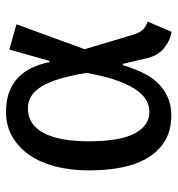

<svg xmlns="http://www.w3.org/2000/svg" viewBox="4 -583 592 640"><g transform="rotate(-90 300.0 -263.0)"><path d="M514 13Q484 8 458 -13.5Q432 -35 424 -78L407 -150H403Q393 -117 379.5 -87.5Q366 -58 346 -36Q326 -14 298.5 -1Q271 12 235 12Q187 12 152.5 -8Q118 -28 95.5 -64Q73 -100 62.5 -150.5Q52 -201 52 -263Q52 -323 65 -373.5Q78 -424 103 -460.5Q128 -497 164.5 -518Q201 -539 247 -539Q287 -539 315.5 -527.5Q344 -516 363.5 -496.5Q383 -477 395 -450.5Q407 -424 413 -394H417L455 -528L539 -504L456 -277L504 -116Q510 -96 519 -85Q528 -74 548 -67ZM247 -61Q264 -61 281.5 -69Q299 -77 316.5 -99.5Q334 -122 349.5 -163Q365 -204 377 -270Q361 -371 333 -418.5Q305 -466 259 -466Q205 -466 177 -414Q149 -362 149 -263Q149 -160 175 -110.5Q201 -61 247 -61Z"/></g></svg>

Font: Wlorlttqgufhjawjgtejqphaquk
Style: Regular
Weight: 400
Monospace: yes
Designer: Carrois Corporate & Edenspiekermann
Foundry: Carrois Corporate GbR & Edenspiekermann AG
Version: Version 2.001